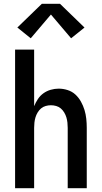

<svg xmlns="http://www.w3.org/2000/svg" viewBox="-20 -998 540 1018"><path d="M60 0V-735H161V-435Q169 -455 181 -473Q193 -491 210.5 -503.5Q228 -516 249 -522Q270 -528 291 -528Q315 -528 338.5 -520.5Q362 -513 379.5 -497Q397 -481 409 -459.5Q421 -438 428 -415Q435 -392 437.5 -368Q440 -344 440 -320V0H339V-320Q339 -334 337.5 -348Q336 -362 332 -375.5Q328 -389 320.5 -401.5Q313 -414 302.5 -423Q292 -432 278 -436Q264 -440 250 -440Q236 -440 222 -436Q208 -432 197.5 -423Q187 -414 179.5 -401.5Q172 -389 168 -375.5Q164 -362 162.5 -348Q161 -334 161 -320V0ZM143 -795 72 -852 202 -978H298L428 -852L357 -795L250 -921Z"/></svg>

Font: Zed Mono Semibold
Style: Regular
Weight: 600
Monospace: yes
Designer: Belleve Invis
Foundry: Belleve Invis
Version: Version 1.0.0; ttfautohint (v1.8.4)